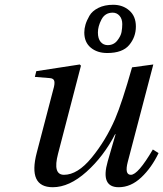

<svg xmlns="http://www.w3.org/2000/svg" viewBox="-20 -772 684 804"><path d="M333 -636Q333 -652 338 -669Q343 -686 354.5 -706Q366 -726 392 -739Q418 -752 454 -752Q494 -752 521.5 -728Q549 -704 549 -661Q549 -617 521 -583.5Q493 -550 429 -550Q387 -550 360 -572.5Q333 -595 333 -636ZM431 -583Q456 -583 471 -602Q486 -621 489 -638Q492 -655 492 -671Q492 -693 480.5 -706Q469 -719 452 -719Q420 -719 405 -690.5Q390 -662 390 -636Q390 -610 401.5 -596.5Q413 -583 431 -583ZM126 -450 132 -474 314 -502 319 -497 223 -128Q200 -40 248 -40Q305 -40 364 -112Q423 -184 462 -274Q491 -342 533 -490L622 -502L515 -94Q501 -40 528 -40Q558 -40 620 -146L644 -131Q615 -70 571.5 -29Q528 12 477 12Q400 12 431 -96L464 -210H462Q414 -117 342 -52.5Q270 12 201 12Q96 12 134 -133L203 -397Q210 -420 207.5 -432Q205 -444 188 -445Z"/></svg>

Font: Lingua Franca
Style: Italic
Weight: 400
Italic angle: -13°
Version: Version 1.19